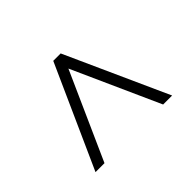

<svg xmlns="http://www.w3.org/2000/svg" viewBox="-103 -755 841 841"><g transform="rotate(45 317.5 -334.5)"><path d="M76.2 -311V-356.9L551.8 -571.8V-516.1L147 -334L551.8 -152.8V-97.2Z"/></g></svg>

Font: Stint Ultra Expanded
Style: Regular
Weight: 400
Width: 7
Designer: Astigmatic (AOETI)
Foundry: Astigmatic (AOETI)
Version: Version 1.000